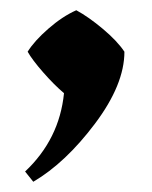

<svg xmlns="http://www.w3.org/2000/svg" viewBox="-20 -186 297 375"><path d="M223 -85Q223 -21 165.5 55.5Q108 132 45 169L29 149Q96 86 105 -4Q86 -20 64.5 -44.5Q43 -69 34 -85Q47 -106 74.5 -130Q102 -154 129 -166Q153 -153 181 -129.5Q209 -106 223 -85Z"/></svg>

Font: Almendra SC
Style: Bold
Weight: 700
Designer: Ana Sanfelippo
Foundry: Ana Sanfelippo
Version: Version 1.003